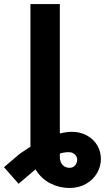

<svg xmlns="http://www.w3.org/2000/svg" viewBox="-101 -727 522 946"><path d="M193.8 -133.8V45Q193.8 61.3 199.5 73.6Q205.2 85.9 216.2 92.9Q227.3 99.9 242.8 99.9Q253.3 99.9 261.6 94.4Q270 89 274.7 79.6Q279.4 70.2 279.4 59.6Q279.4 50.1 274.2 41.7Q269 33.2 259.7 28Q250.4 22.7 238.3 22.7Q213.4 22.7 190 31.1Q166.6 39.4 143.3 54.7Q119.9 69.9 87.3 96L-9.4 178.5L-81.4 96.7L-3.1 30.3Q41.5 -0.9 84.6 -24.5Q127.8 -48 171.9 -62.8Q216.1 -77.5 252.4 -77.5Q294.3 -77.5 327.1 -59.6Q359.9 -41.8 378 -11.3Q396.2 19.3 396.2 56.2Q396.2 93.3 376.9 126.3Q357.6 159.3 322.3 179.2Q287 199.2 240.7 199.2Q192 199.2 148 177Q104 154.7 76.5 111.7Q49 68.7 49 8.1V-133.8ZM193.8 0H49V-707H193.8Z"/></svg>

Font: Pretendard JP Variable
Style: Regular
Weight: 400
Designer: Base glyphs from Inter by Rasmus Andersson; Hangul glyphs from Noto Sans CJK(Source Han Sans) by Jang Soo-young and Kang
Foundry: Kil Hyung-jin
Version: Version 1.307;Glyphs 3.2 (3192)